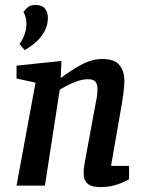

<svg xmlns="http://www.w3.org/2000/svg" viewBox="-20 -752 589 778"><path d="M80 -549 59 -574Q61 -576 67.5 -586.5Q74 -597 80.5 -615Q87 -633 87 -656Q87 -672 83.5 -683.5Q80 -695 75 -703Q81 -713 92.5 -722.5Q104 -732 123 -732Q150 -732 162 -717.5Q174 -703 174 -681Q174 -651 161.5 -627.5Q149 -604 132 -587.5Q115 -571 100 -561.5Q85 -552 80 -549ZM387 6Q358 6 343.5 -2Q329 -10 324 -22.5Q319 -35 319 -50Q319 -63 320.5 -75.5Q322 -88 324 -97L369 -341Q372 -352 373.5 -365Q375 -378 375 -393Q375 -410 367 -420.5Q359 -431 337 -431Q314 -431 290 -422Q266 -413 247.5 -403Q229 -393 222 -388L162 0H47L124 -417L47 -434V-486L229 -505L226 -437H228Q245 -450 265.5 -463.5Q286 -477 307 -488.5Q328 -500 350 -506.5Q372 -513 393 -513Q445 -513 464.5 -487.5Q484 -462 484 -427Q484 -415 482.5 -398Q481 -381 479 -365Q477 -349 475 -339L430 -80H503V-26Q501 -24 485.5 -16.5Q470 -9 445 -1.5Q420 6 387 6Z"/></svg>

Font: Faustina Light SemiBold
Style: Italic
Weight: 600
Italic angle: -8°
Version: Version 1.200